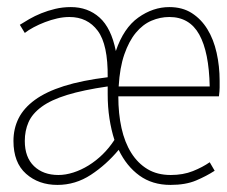

<svg xmlns="http://www.w3.org/2000/svg" viewBox="-20 -510 640 542"><path d="M142 12Q89 12 53.5 -19.5Q18 -51 18 -112Q18 -147 32.5 -176Q47 -205 78.5 -228Q110 -251 160.5 -267Q211 -283 284 -292Q285 -384 256 -423Q227 -462 176 -462Q159 -462 141.5 -458Q124 -454 107 -447.5Q90 -441 75 -433Q60 -425 50 -417L36 -440Q47 -447 62.5 -456Q78 -465 96.5 -472.5Q115 -480 136 -485Q157 -490 180 -490Q228 -490 261 -460.5Q294 -431 307 -366Q329 -431 370.5 -460.5Q412 -490 458 -490Q495 -490 521.5 -473Q548 -456 565.5 -427.5Q583 -399 591.5 -361Q600 -323 600 -282Q600 -273 600 -263Q600 -253 598 -238H314Q314 -189 323 -148.5Q332 -108 350.5 -78.5Q369 -49 396.5 -32.5Q424 -16 462 -16Q497 -16 524.5 -27Q552 -38 572 -52L586 -28Q563 -13 533.5 -0.5Q504 12 461 12Q410 12 373.5 -14.5Q337 -41 315 -87Q280 -45 236.5 -16.5Q193 12 142 12ZM145 -16Q165 -16 187 -23Q209 -30 230 -43Q251 -56 269.5 -74Q288 -92 303 -115Q294 -143 289 -175.5Q284 -208 284 -244V-266Q215 -256 169.5 -242Q124 -228 97.5 -208.5Q71 -189 60.5 -165Q50 -141 50 -112Q50 -66 76 -41Q102 -16 145 -16ZM458 -462Q432 -462 407.5 -451.5Q383 -441 363.5 -417.5Q344 -394 331 -356.5Q318 -319 315 -266H572Q570 -363 542.5 -412.5Q515 -462 458 -462Z"/></svg>

Font: Source Code Pro ExtraLight
Style: Regular
Weight: 200
Monospace: yes
Designer: Paul D. Hunt, Teo Tuominen
Foundry: Adobe Systems Incorporated
Version: Version 2.030;PS 1.000;hotconv 16.6.51;makeotf.lib2.5.65220